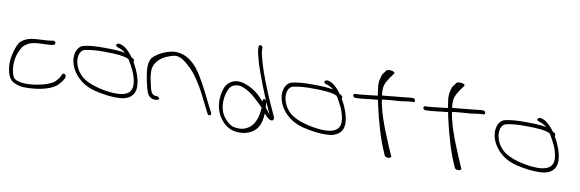

<svg xmlns="http://www.w3.org/2000/svg" viewBox="-55 -1211 5344 1769"><g transform="rotate(10 2617.0 -327.0)"><path d="M63 -26C87 0 138 18 187 20C339 24 458 -17 497 -60C517 -82 543 -111 549 -135C551 -147 549 -161 537 -166C527 -171 517 -164 515 -158C507 -135 488 -110 468 -88C454 -74 430 -61 395 -48C327 -23 195 -1 121 -27C93 -38 81 -46 72 -77C66 -92 63 -110 60 -132C49 -216 75 -295 113 -348C142 -375 173 -393 226 -400C244 -401 261 -402 277 -403C309 -405 358 -405 377 -409C387 -413 402 -414 403 -425C407 -444 389 -454 371 -448C333 -440 258 -440 207 -435C139 -429 96 -403 70 -371C47 -331 28 -266 22 -213C16 -159 23 -72 63 -26Z M593 -348C587 -273 626 -202 672 -155C708 -118 760 -82 838 -62C910 -44 1009 -27 1101 -38C1186 -53 1224 -107 1214 -189C1209 -249 1181 -314 1156 -361L1142 -385C1148 -393 1147 -406 1135 -414L1114 -427C1109 -435 1104 -442 1099 -448C1078 -474 1046 -505 1020 -517L1000 -524C967 -538 940 -507 973 -494L993 -487C1006 -483 1023 -475 1040 -463C1042 -461 1045 -458 1049 -455C1000 -464 936 -467 864 -467C778 -469 703 -462 657 -449C618 -435 597 -393 593 -348ZM658 -226C613 -306 622 -394 678 -415C723 -426 796 -433 870 -431C971 -431 1050 -425 1092 -403L1098 -393C1131 -339 1170 -269 1178 -194C1187 -108 1139 -57 974 -74C851 -89 743 -126 696 -177C682 -192 668 -208 658 -226Z M1304 -190C1313 -150 1326 -108 1351 -91C1363 -82 1378 -77 1394 -77H1407C1424 -77 1436 -85 1434 -95C1432 -105 1416 -113 1399 -113H1389C1355 -123 1347 -158 1340 -190L1326 -253C1322 -274 1318 -295 1318 -318C1312 -401 1369 -465 1463 -495C1495 -507 1521 -515 1560 -499C1580 -491 1601 -477 1623 -458C1649 -436 1676 -410 1701 -380C1766 -294 1793 -243 1847 -133L1896 -36C1907 -11 1938 -23 1929 -45L1880 -142C1825 -254 1799 -305 1745 -392C1710 -444 1659 -501 1591 -528C1525 -552 1481 -545 1425 -527C1372 -508 1330 -481 1299 -449C1268 -401 1275 -331 1290 -253Z M1986 -135C1995 -65 2026 -11 2067 28C2103 62 2157 97 2255 83C2388 59 2414 -40 2416 -129C2432 -109 2463 -73 2489 -75C2508 -77 2512 -95 2502 -116C2468 -191 2430 -273 2396 -358C2360 -447 2322 -546 2299 -644C2293 -666 2290 -684 2290 -697V-720C2290 -743 2252 -748 2253 -727V-705C2254 -688 2257 -668 2264 -643C2269 -620 2277 -592 2287 -560C2321 -457 2364 -347 2404 -252C2404 -251 2405 -250 2406 -249C2402 -253 2397 -255 2393 -256C2375 -259 2375 -245 2375 -232C2336 -280 2278 -334 2199 -362C2081 -407 2020 -336 2004 -293C1988 -250 1978 -197 1986 -135ZM2044 -56C2018 -108 2017 -165 2023 -208C2029 -250 2043 -296 2071 -321C2096 -337 2131 -347 2173 -332C2215 -318 2263 -285 2290 -259L2340 -213C2353 -201 2368 -186 2378 -176C2376 -108 2358 -31 2308 12C2271 41 2229 62 2147 43C2108 27 2065 -14 2044 -56ZM2415 -183 2412 -234C2429 -196 2444 -160 2461 -126C2454 -134 2447 -142 2440 -151C2432 -162 2424 -174 2415 -183Z M2541 -348C2535 -273 2574 -202 2620 -155C2656 -118 2708 -82 2786 -62C2858 -44 2957 -27 3049 -38C3134 -53 3172 -107 3162 -189C3157 -249 3129 -314 3104 -361L3090 -385C3096 -393 3095 -406 3083 -414L3062 -427C3057 -435 3052 -442 3047 -448C3026 -474 2994 -505 2968 -517L2948 -524C2915 -538 2888 -507 2921 -494L2941 -487C2954 -483 2971 -475 2988 -463C2990 -461 2993 -458 2997 -455C2948 -464 2884 -467 2812 -467C2726 -469 2651 -462 2605 -449C2566 -435 2545 -393 2541 -348ZM2606 -226C2561 -306 2570 -394 2626 -415C2671 -426 2744 -433 2818 -431C2919 -431 2998 -425 3040 -403L3046 -393C3079 -339 3118 -269 3126 -194C3135 -108 3087 -57 2922 -74C2799 -89 2691 -126 2644 -177C2630 -192 2616 -208 2606 -226Z M3190 -432C3192 -422 3203 -414 3212 -414H3220C3274 -414 3336 -426 3421 -433C3424 -416 3428 -399 3432 -380C3465 -235 3510 -71 3568 52L3571 62C3585 86 3642 79 3631 57L3626 47C3574 -78 3501 -235 3468 -380C3463 -401 3458 -422 3457 -441C3508 -449 3569 -452 3626 -456C3666 -461 3708 -469 3736 -469H3745C3755 -469 3761 -476 3759 -486C3756 -497 3747 -505 3736 -505H3727C3721 -505 3707 -504 3687 -501C3644 -497 3539 -487 3453 -478C3451 -485 3447 -491 3449 -497C3441 -569 3458 -597 3495 -654L3526 -696C3541 -719 3462 -730 3449 -710L3418 -667C3398 -609 3395 -576 3409 -499C3410 -490 3412 -480 3413 -470C3399 -469 3387 -467 3371 -465C3302 -459 3253 -450 3211 -450H3204C3194 -450 3188 -441 3190 -432Z M3846 -432C3848 -422 3859 -414 3868 -414H3876C3930 -414 3992 -426 4077 -433C4080 -416 4084 -399 4088 -380C4121 -235 4166 -71 4224 52L4227 62C4241 86 4298 79 4287 57L4282 47C4230 -78 4157 -235 4124 -380C4119 -401 4114 -422 4113 -441C4164 -449 4225 -452 4282 -456C4322 -461 4364 -469 4392 -469H4401C4411 -469 4417 -476 4415 -486C4412 -497 4403 -505 4392 -505H4383C4377 -505 4363 -504 4343 -501C4300 -497 4195 -487 4109 -478C4107 -485 4103 -491 4105 -497C4097 -569 4114 -597 4151 -654L4182 -696C4197 -719 4118 -730 4105 -710L4074 -667C4054 -609 4051 -576 4065 -499C4066 -490 4068 -480 4069 -470C4055 -469 4043 -467 4027 -465C3958 -459 3909 -450 3867 -450H3860C3850 -450 3844 -441 3846 -432Z M4534 -348C4528 -273 4567 -202 4613 -155C4649 -118 4701 -82 4779 -62C4851 -44 4950 -27 5042 -38C5127 -53 5165 -107 5155 -189C5150 -249 5122 -314 5097 -361L5083 -385C5089 -393 5088 -406 5076 -414L5055 -427C5050 -435 5045 -442 5040 -448C5019 -474 4987 -505 4961 -517L4941 -524C4908 -538 4881 -507 4914 -494L4934 -487C4947 -483 4964 -475 4981 -463C4983 -461 4986 -458 4990 -455C4941 -464 4877 -467 4805 -467C4719 -469 4644 -462 4598 -449C4559 -435 4538 -393 4534 -348ZM4599 -226C4554 -306 4563 -394 4619 -415C4664 -426 4737 -433 4811 -431C4912 -431 4991 -425 5033 -403L5039 -393C5072 -339 5111 -269 5119 -194C5128 -108 5080 -57 4915 -74C4792 -89 4684 -126 4637 -177C4623 -192 4609 -208 4599 -226Z"/></g></svg>

Font: Stray Cat
Style: SuExtOpObl
Weight: 400
Version: Version 1.0